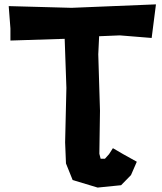

<svg xmlns="http://www.w3.org/2000/svg" viewBox="-20 -680 734 871"><path d="M19.5 -652.3 27.3 -550.8V-496.1L273.4 -503.9L281.2 -281.2L275.4 -34.2L279.3 61.5L309.6 136.7L422.9 170.9L529.3 160.2L574.2 114.3L600.6 53.7L539.1 19.5L492.2 -7.8L474.6 19.5L456.1 40H436.5L430.7 17.6L433.6 -177.7L425.8 -433.6L429.7 -515.6L523.4 -519.5L668 -507.8L687.5 -660.2L304.7 -644.5Z"/></svg>

Font: MaokenAssortedSans-Lite
Style: Lite
Weight: 400
Version: Version 1.400